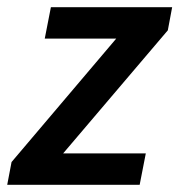

<svg xmlns="http://www.w3.org/2000/svg" viewBox="-30 -512 497 532"><path d="M-10 0H357L374 -87H145L435 -428L447 -492H111L94 -405H292L2 -63Z"/></svg>

Font: Source Sans Pro Semibold
Style: Italic
Weight: 600
Italic angle: -11°
Designer: Paul D. Hunt
Foundry: Adobe Systems Incorporated
Version: Version 3.006;hotconv 1.0.111;makeotfexe 2.5.65597